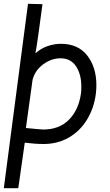

<svg xmlns="http://www.w3.org/2000/svg" viewBox="-28 -747 580 1008"><path d="M195 -725Q169 -526 158 -467Q187 -493 222 -505Q257 -517 292 -517Q382 -517 430 -455.5Q478 -394 478 -300Q478 -277 475 -253Q465 -178 428.5 -118.5Q392 -59 333.5 -25Q275 9 201 9Q156 9 102 2L68 241H-8L119 -727ZM397 -256Q399 -269 399 -293Q399 -357 371 -399Q343 -441 290 -441Q242 -441 199 -409.5Q156 -378 143 -328L108 -75Q186 -67 199 -67Q283 -67 334 -118.5Q385 -170 397 -256Z"/></svg>

Font: Bellota
Style: Bold Italic
Weight: 700
Italic angle: -7.5°
Designer: Kemie Guaida
Foundry: Kemie Guaida
Version: Version 4.001